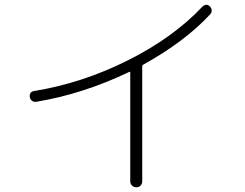

<svg xmlns="http://www.w3.org/2000/svg" viewBox="-20 -752 1040 814"><path d="M132.8 -320.3Q123 -319.3 115.7 -324.7Q108.4 -330.1 106.4 -339.8Q103.5 -363.3 125 -366.2Q329.1 -399.4 522 -496.1Q714.8 -592.8 837.9 -723.6Q854.5 -739.3 870.1 -724.6Q877 -717.8 877.4 -708Q877.9 -698.2 871.1 -691.4Q763.7 -575.2 585 -476.6Q583 -475.6 583 -469.7V-464.8V16.6Q583 27.3 576.2 34.7Q569.3 42 558.1 42Q546.9 42 539.6 34.7Q532.2 27.3 532.2 16.6V-444.3Q532.2 -449.2 528.3 -447.3Q333 -353.5 132.8 -320.3Z"/></svg>

Font: Rounded-L Mgen+ 1m light
Style: Regular
Weight: 200
Designer: [Source Han Sans]
Ryoko NISHIZUKA  (kana & ideographs); Paul D. Hunt (Latin, Greek & Cyrillic); Wenlong ZHANG  (bopomofo
Version: Version 1.059.20150602